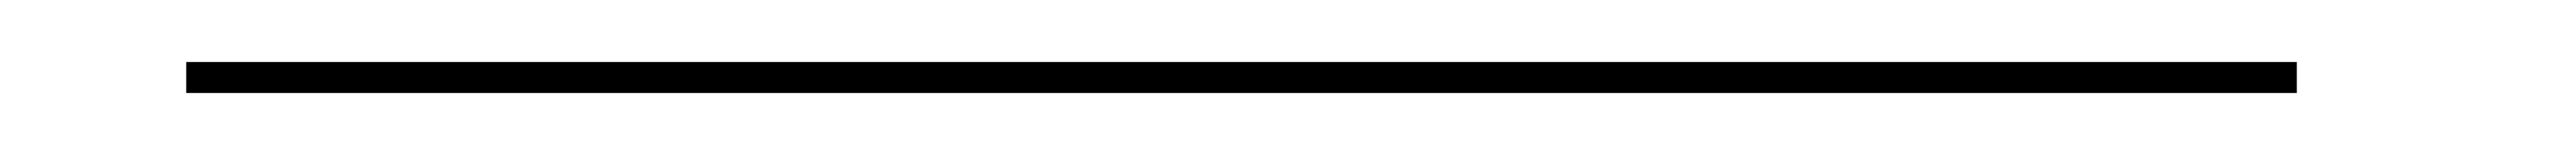

<svg xmlns="http://www.w3.org/2000/svg" viewBox="-20 180 830 50"><path d="M720 210V200H40V210Z"/></svg>

Font: Znikomit
Style: Regular
Weight: 100
Designer: gluk
Foundry: gluk
Version: Version 0.55